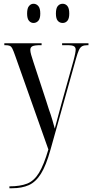

<svg xmlns="http://www.w3.org/2000/svg" viewBox="-20 -766 490 1020"><path d="M30 224Q87 224 124 209.5Q161 195 187 152.5Q213 110 237 28L61 -469Q52 -495 46 -507Q40 -519 32 -522.5Q24 -526 8 -526H3V-536H201V-526H195Q164 -526 152.5 -520.5Q141 -515 141 -501Q141 -491 145.5 -475Q150 -459 157 -438L225 -231Q234 -202 239.5 -185.5Q245 -169 249.5 -156.5Q254 -144 258.5 -127.5Q263 -111 271 -83Q278 -109 287.5 -144.5Q297 -180 307 -217L370 -442Q377 -468 379.5 -482Q382 -496 382 -503Q382 -514 373.5 -520Q365 -526 336 -526H310V-536H450V-526H445Q427 -526 416.5 -520.5Q406 -515 399 -499.5Q392 -484 383 -452L248 30Q225 113 197.5 157Q170 201 133 217.5Q96 234 45 234H30ZM313 -644Q297 -644 287 -655.5Q277 -667 277 -694Q277 -722 287 -734Q297 -746 313 -746Q328 -746 338 -734Q348 -722 348 -694Q348 -667 338 -655.5Q328 -644 313 -644ZM158 -644Q144 -644 134 -655.5Q124 -667 124 -694Q124 -722 134 -734Q144 -746 158 -746Q173 -746 183.5 -734Q194 -722 194 -694Q194 -667 183.5 -655.5Q173 -644 158 -644Z"/></svg>

Font: Noto Serif Display ExtraCondensed
Style: Regular
Weight: 400
Width: 2
Designer: Monotype Design Team
Foundry: Monotype Imaging Inc.
Version: Version 2.009